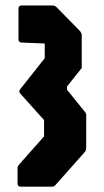

<svg xmlns="http://www.w3.org/2000/svg" viewBox="-20 -570 382 706"><path d="M57 116.5Q44.5 116.5 44.5 104V48Q44.5 43 46.8 39.8Q49 36.5 52 33L142 -68.5V-128.5L54.5 -226Q47 -233.5 55.5 -243.5L144.5 -356V-410L60.5 -413.5Q48 -413.5 48 -426V-537.5Q48 -550 60.5 -550H171.5Q181.5 -550 187 -544.5L274 -456Q280.5 -448 280.5 -441V-320L226.5 -252V-240L289.5 -162Q293 -158.5 295 -155.2Q297 -152 297 -147V-32.5Q297 -23 296 -18.5Q295 -14 289.5 -8.5L183 111.5Q180 115 176.2 115.8Q172.5 116.5 168 116.5Z"/></svg>

Font: Jaro
Style: Regular
Weight: 400
Designer: Agyei Archer, Celine Hurka, Mirko Velimirović
Version: Version 1.000